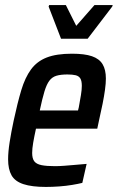

<svg xmlns="http://www.w3.org/2000/svg" viewBox="-20 -730 465 758"><path d="M161 8Q106 8 72.5 -3Q39 -14 25.5 -38Q12 -62 12 -101Q12 -130 18 -168.5Q24 -207 34 -254Q49 -324 64 -374Q79 -424 102.5 -456Q126 -488 164.5 -503Q203 -518 264 -518Q314 -518 343 -508Q372 -498 385 -476.5Q398 -455 398 -420Q398 -401 394.5 -375.5Q391 -350 385 -320Q379 -290 371 -255L364 -222H122Q115 -190 111 -166.5Q107 -143 107 -126Q107 -104 115.5 -93Q124 -82 144 -78Q164 -74 197 -74Q213 -74 233 -75.5Q253 -77 275.5 -79Q298 -81 322 -83L305 -8Q289 -4 265 0Q241 4 214 6Q187 8 161 8ZM137 -294H288L291 -306Q296 -333 299.5 -354.5Q303 -376 303 -391Q303 -411 297 -420.5Q291 -430 278.5 -433Q266 -436 246 -436Q220 -436 203 -431Q186 -426 175 -411.5Q164 -397 155.5 -369Q147 -341 137 -294ZM221 -577 172 -704 174 -710H240L281 -628L353 -710H425L423 -704L326 -577Z"/></svg>

Font: Saira Condensed Medium
Style: Italic
Weight: 500
Width: 3
Italic angle: -12°
Designer: Hector Gatti with collaboration of the Omnibus-Type team
Foundry: Omnibus-Type
Version: Version 1.101